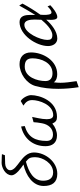

<svg xmlns="http://www.w3.org/2000/svg" viewBox="690 -1422 1020 2441"><g transform="rotate(-90 1200.5 -202.0)"><path d="M56 -157C56 -53 99 16 210 16C364 16 482 -137 482 -281C482 -442 256 -486 256 -584C256 -625 308 -647 341 -647C375 -647 447 -649 447 -650L461 -688C461 -688 401 -692 349 -692C289 -692 192 -643 192 -565C192 -508 287 -442 329 -414C190 -383 56 -297 56 -157ZM123 -164C123 -289 235 -347 365 -383C400 -352 422 -344 422 -264C422 -171 345 -37 229 -37C147 -37 123 -97 123 -164Z M562 -134C562 -48 604 12 698 12C752 12 810 -12 849 -47C870 -4 888 12 935 12C1138 12 1211 -207 1211 -318C1211 -357 1179 -425 1136 -449L1078 -415C1124 -385 1148 -355 1148 -303C1148 -216 1090 -36 956 -36C917 -36 905 -72 905 -119C905 -185 929 -271 934 -304L867 -286C866 -255 861 -222 853 -177C838 -96 786 -39 711 -39C651 -39 629 -73 629 -121C629 -265 677 -356 818 -398L812 -444C660 -410 562 -294 562 -134Z M1291 28C1291 116 1299 204 1312 288L1389 261C1377 178 1368 117 1368 56C1368 29 1370 2 1374 -28C1399 5 1437 15 1477 15C1650 15 1754 -164 1754 -318C1754 -410 1699 -464 1605 -464C1487 -464 1359 -377 1327 -262C1301 -169 1291 -70 1291 28ZM1390 -135C1390 -238 1439 -398 1573 -398C1650 -398 1679 -366 1679 -298C1679 -192 1624 -45 1489 -45C1427 -45 1390 -75 1390 -135Z M1835 -101C1835 -43 1865 16 1931 16C2022 16 2113 -59 2170 -125C2170 -125 2168 -86 2168 -66C2168 -42 2169 16 2204 16C2250 16 2323 -41 2354 -73L2339 -108C2320 -89 2289 -58 2261 -58C2234 -58 2231 -115 2231 -154C2231 -177 2234 -200 2234 -200C2285 -271 2335 -351 2375 -427L2350 -468C2314 -402 2270 -329 2231 -265V-326C2231 -390 2221 -464 2140 -464C1975 -464 1835 -249 1835 -101ZM1913 -113C1913 -198 1999 -403 2106 -403C2162 -403 2172 -333 2172 -270C2172 -236 2169 -204 2169 -186C2128 -136 2045 -47 1974 -47C1923 -47 1913 -70 1913 -113Z"/></g></svg>

Font: KpSans
Style: Italic
Weight: 400
Italic angle: -11°
Version: Version 0.66